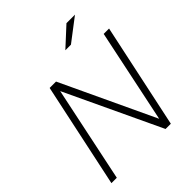

<svg xmlns="http://www.w3.org/2000/svg" viewBox="-246 -1063 1211 1211"><g transform="rotate(-45 359.5 -457.0)"><path d="M40 0 189 -700H246L540 -74L671 -700H719L570 0H523L222 -639L88 0ZM427 -798 553 -914H629L477 -798Z"/></g></svg>

Font: Red Hat Text
Style: Italic
Weight: 300
Italic angle: -12°
Designer: Pentagram, MCKL
Foundry: Pentagram, MCKL
Version: Version 1.023